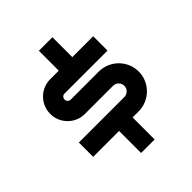

<svg xmlns="http://www.w3.org/2000/svg" viewBox="-197 -815 930 930"><g transform="rotate(-45 267.5 -350.0)"><path d="M498 -287.1Q498 -258.8 487.3 -234.1Q476.6 -209.5 458 -190.9Q439.5 -172.4 414.3 -161.6Q389.2 -150.9 360.8 -150.9H319.8V0H227.1V-150.9H49.8V-249H360.8Q377.4 -249 388.7 -260.3Q399.9 -271.5 399.9 -287.1Q399.9 -303.7 388.7 -314.9Q377.4 -326.2 360.8 -326.2H168.9Q144 -326.2 122.3 -335.4Q100.6 -344.7 84.5 -360.8Q68.4 -377 59.1 -398.4Q49.8 -419.9 49.8 -444.8Q49.8 -469.7 59.1 -491.5Q68.4 -513.2 84.5 -529.3Q100.6 -545.4 122.3 -554.7Q144 -564 168.9 -564H227.1V-700.2H319.8V-564H462.9V-465.8H168.9Q159.2 -465.8 153.6 -459.5Q147.9 -453.1 147.9 -444.8Q147.9 -436 154.1 -429.9Q160.2 -423.8 168.9 -423.8H360.8Q389.2 -423.8 414.3 -413.1Q439.5 -402.3 458 -383.8Q476.6 -365.2 487.3 -340.3Q498 -315.4 498 -287.1Z"/></g></svg>

Font: Bruno Ace SC
Style: Regular
Weight: 400
Designer: Astigmatic (AOETI)
Foundry: Astigmatic (AOETI)
Version: Version 1.000